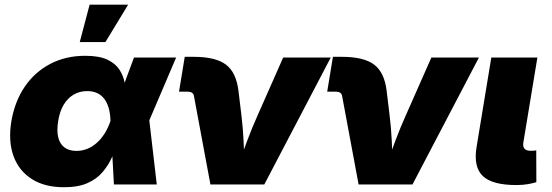

<svg xmlns="http://www.w3.org/2000/svg" viewBox="-20 -786 2353 818"><path d="M252 11.7Q170.4 11.7 115.5 -23.2Q60.5 -58.1 37.6 -121.1Q14.6 -184.1 28.3 -269Q43 -354.5 85.7 -417Q128.4 -479.5 194.3 -513.9Q260.3 -548.3 343.3 -548.3Q402.3 -548.3 437 -532Q471.7 -515.6 488.8 -489.3Q505.9 -462.9 511.5 -431.6Q517.1 -400.4 517.6 -371.1H572.3L615.7 -276.9L647.9 0H465.3L450.7 -272Q449.7 -304.2 442.4 -327.9Q435.1 -351.6 422.6 -366.9Q410.2 -382.3 392.6 -390.1Q375 -397.9 352.1 -397.9Q318.8 -397.9 293.5 -382.8Q268.1 -367.7 251.2 -339.6Q234.4 -311.5 228 -271Q221.2 -230.5 227.8 -201.9Q234.4 -173.3 254.2 -158.2Q273.9 -143.1 305.7 -143.1Q329.6 -143.1 351.1 -151.6Q372.6 -160.2 391.1 -176.3Q409.7 -192.4 424.8 -215.8Q439.9 -239.3 450.2 -269L550.8 -541H730.5L614.3 -269L540 -177.7H481.9Q471.2 -147.5 456.3 -114.5Q441.4 -81.5 417 -52.7Q392.6 -23.9 353 -6.1Q313.5 11.7 252 11.7ZM319.8 -606.9 361.8 -766.1H525.9L429.2 -606.9Z M876.5 0 806.2 -377.4Q804.7 -386.2 797.9 -390.9Q791 -395.5 779.8 -395.5H742.7L767.1 -543.9H805.7Q898.9 -543.9 942.9 -510.5Q986.8 -477.1 996.1 -397.9L1008.3 -296.9Q1015.1 -241.7 1017.8 -184.8Q1020.5 -127.9 1022 -63H988.8Q1011.2 -127.9 1032.5 -184.8Q1053.7 -241.7 1078.6 -296.9L1186.5 -541H1389.2L1106 0Z M1507.8 0 1437.5 -377.4Q1436 -386.2 1429.2 -390.9Q1422.4 -395.5 1411.1 -395.5H1374L1398.4 -543.9H1437Q1530.3 -543.9 1574.2 -510.5Q1618.2 -477.1 1627.4 -397.9L1639.6 -296.9Q1646.5 -241.7 1649.2 -184.8Q1651.9 -127.9 1653.3 -63H1620.1Q1642.6 -127.9 1663.8 -184.8Q1685.1 -241.7 1710 -296.9L1817.9 -541H2020.5L1737.3 0Z M2179.7 2.4Q2077.1 2.4 2036.9 -36.1Q1996.6 -74.7 2010.3 -159.2L2073.2 -541H2269.5L2209.5 -177.7Q2207 -161.1 2214.8 -152.3Q2222.7 -143.6 2240.2 -143.6Q2249 -143.6 2254.9 -144Q2260.7 -144.5 2264.6 -146L2265.1 -9.8Q2252.9 -5.9 2230.7 -1.7Q2208.5 2.4 2179.7 2.4Z"/></svg>

Font: Inter 17pt Black
Style: Italic
Weight: 900
Italic angle: -9.3988°
Version: Version 4.001;git-66647c0bb